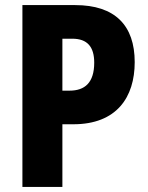

<svg xmlns="http://www.w3.org/2000/svg" viewBox="-20 -734 581 754"><path d="M275 -714H68V0H225V-246H268C438 -246 509 -352 509 -490C509 -634 432 -714 275 -714ZM264 -582C323 -582 350 -550 350 -488C350 -409 313 -378 253 -378H225V-582Z"/></svg>

Font: Noto Sans Lao Looped Condensed ExtraBold
Style: Regular
Weight: 800
Width: 3
Designer: Mark Frömberg, Ben Mitchell
Foundry: The Fontpad Ltd
Version: Version 1.002